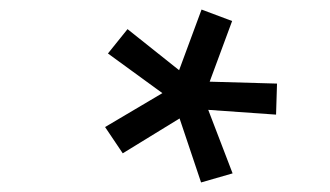

<svg xmlns="http://www.w3.org/2000/svg" viewBox="-20 -732 690 402"><path d="M237 -411 200 -466 320 -537 206 -620 247 -671 355 -585 402 -712 466 -688 419 -561 560 -557 558 -492 416 -502 467 -369 401 -350 356 -484Z"/></svg>

Font: Azeret Mono Thin Light
Style: Italic
Weight: 300
Italic angle: -12°
Version: Version 1.002